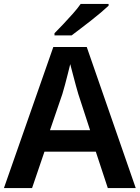

<svg xmlns="http://www.w3.org/2000/svg" viewBox="-20 -956 710 976"><path d="M528 0 467 -185H206L143 0H0L251 -717H421L670 0ZM378 -478Q373 -495 365.5 -522Q358 -549 350.5 -578.5Q343 -608 337 -630Q332 -610 325 -581.5Q318 -553 310.5 -525.5Q303 -498 297 -478L234 -294H438ZM532 -927Q516 -912 492.5 -892Q469 -872 442 -851Q415 -830 389.5 -810.5Q364 -791 344 -776H257V-787Q276 -806 301 -832.5Q326 -859 350.5 -886.5Q375 -914 390 -936H532Z"/></svg>

Font: Noto Sans Hebrew Thin SemiBold
Style: Regular
Weight: 600
Version: Version 3.001